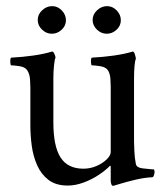

<svg xmlns="http://www.w3.org/2000/svg" viewBox="-20 -598 542 626"><path d="M150 -578Q168 -578 181.5 -564Q195 -550 195 -532Q195 -514 181 -501Q167 -488 149 -488Q131 -488 117 -501.5Q103 -515 103 -533Q103 -551 117.5 -564.5Q132 -578 150 -578ZM329 -578Q347 -578 360.5 -564Q374 -550 374 -532Q374 -514 360 -501Q346 -488 328 -488Q310 -488 296 -501.5Q282 -515 282 -533Q282 -551 296.5 -564.5Q311 -578 329 -578ZM341 -312Q341 -313 341 -316Q341 -326 340 -340.5Q339 -355 334 -365Q327 -379 308 -382Q289 -385 279 -385Q277 -387 276.5 -396.5Q276 -406 279 -410Q317 -412 352 -417Q387 -422 413 -430Q417 -430 420 -420Q423 -410 423 -406Q420 -400 418.5 -382Q417 -364 417 -343V-138Q417 -130 418 -106.5Q419 -83 423 -63Q426 -51 445.5 -49Q465 -47 475 -46Q480 -46 481 -46Q483 -45 483.5 -41Q484 -37 484 -35Q484 -34 482 -27Q480 -20 476 -20Q451 -19 421.5 -12Q392 -5 371 1.5Q350 8 349 8Q345 8 343 2.5Q341 -3 341 -8V-53Q341 -57 340 -57.5Q339 -58 339 -58Q326 -44 303 -28.5Q280 -13 253 -3Q226 7 201 7Q162 7 138 -11.5Q114 -30 101 -59.5Q88 -89 83.5 -123Q79 -157 79 -188V-312Q79 -322 78 -338Q77 -354 71 -365Q64 -379 45 -382Q26 -385 16 -385Q14 -387 13.5 -396.5Q13 -406 16 -410Q54 -412 89 -417Q124 -422 150 -430Q154 -430 157.5 -422Q161 -414 161 -410Q158 -404 156 -384Q154 -364 154 -343V-199Q154 -121 177.5 -84.5Q201 -48 252 -48Q274 -48 294 -56.5Q314 -65 327.5 -78Q341 -91 341 -102Z"/></svg>

Font: Amiri
Style: Regular
Weight: 400
Designer: Khaled Hosny
Version: Version 0.114